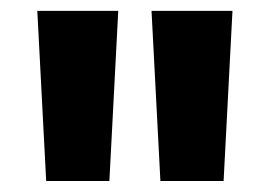

<svg xmlns="http://www.w3.org/2000/svg" viewBox="-20 -720 496 353"><path d="M64.9 -387.2 48.6 -700H197.4L181.1 -387.2ZM274.9 -387.2 258.6 -700H407.4L391.1 -387.2Z"/></svg>

Font: Geologica-Sharp
Style: Regular
Weight: 100
Designer: Sindre Bremnes, Frode Helland
Foundry: Monokrom Skriftforlag AS
Version: Version 1.010;gftools[0.9.28]